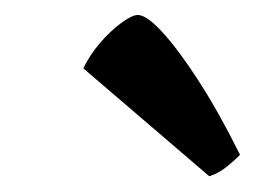

<svg xmlns="http://www.w3.org/2000/svg" viewBox="-20 -794 332 250"><path d="M252.5 -564.5 88.5 -705Q96.5 -722 110.2 -738Q124 -754 138 -764.2Q152 -774.5 159.5 -774.5Q171 -774.5 192 -751.5Q213 -728.5 239.2 -687.8Q265.5 -647 292.5 -592.5Q287 -586.5 276 -577.5Q265 -568.5 252.5 -564.5Z"/></svg>

Font: Texturina Medium
Style: Italic
Weight: 500
Italic angle: -11°
Designer: Guillermo Torres Carreño
Foundry: Omnibus-Type
Version: Version 1.002